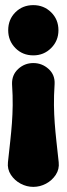

<svg xmlns="http://www.w3.org/2000/svg" viewBox="-20 -542 260 749"><path d="M110 -296Q144 -296 169.5 -273Q195 -250 193 -214Q190 -168 190.5 -131.5Q191 -95 193.5 -61.5Q196 -28 200 8.5Q204 45 209 91Q212 118 197.5 140Q183 162 159.5 174.5Q136 187 110 187Q84 187 60.5 174.5Q37 162 22.5 140Q8 118 11 91Q16 45 20 8.5Q24 -28 26.5 -61.5Q29 -95 29.5 -131.5Q30 -168 27 -214Q26 -250 51 -273Q76 -296 110 -296ZM110 -522Q151 -522 179.5 -494Q208 -466 208 -424Q208 -383 179.5 -354.5Q151 -326 110 -326Q68 -326 40 -354.5Q12 -383 12 -424Q12 -466 40 -494Q68 -522 110 -522Z"/></svg>

Font: Winky Sans ExtraBold
Style: Regular
Weight: 800
Designer: Simon Atzbach
Foundry: typofactur
Version: Version 1.205